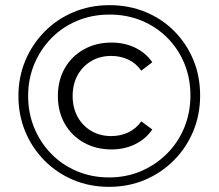

<svg xmlns="http://www.w3.org/2000/svg" viewBox="-20 -723 849 746"><path d="M403.6 3Q328.6 3 264.6 -24Q200.6 -51 152.6 -99.5Q104.6 -148 78.1 -212Q51.6 -276 51.6 -350Q51.6 -424 78.6 -488Q105.6 -552 153.6 -600.5Q201.6 -649 266.1 -676Q330.6 -703 405.6 -703Q480.6 -703 545.1 -676.5Q609.6 -650 657.1 -602Q704.6 -554 731.1 -490.5Q757.6 -427 757.6 -352Q757.6 -277 730.6 -212.5Q703.6 -148 655.1 -99.5Q606.6 -51 542.6 -24Q478.6 3 403.6 3ZM403.4 -33.6Q470.7 -33.6 528.1 -58.1Q585.4 -82.7 628.7 -125.9Q672 -169 696 -227.3Q719.9 -285.6 719.9 -352Q719.9 -419 696.4 -476.2Q672.8 -533.4 630.3 -576Q587.9 -618.7 530.6 -642.6Q473.2 -666.4 405.7 -666.4Q338.2 -666.4 280.3 -642.4Q222.3 -618.3 179.7 -574.7Q137.1 -531.2 113.2 -473.9Q89.3 -416.6 89.3 -350.1Q89.3 -283.6 113.1 -226.1Q136.9 -168.6 179.4 -125.2Q221.9 -81.7 279.5 -57.7Q337 -33.6 403.4 -33.6ZM413.3 -142.4Q353.2 -142.4 305.9 -168.8Q258.5 -195.3 231.7 -242.1Q204.9 -288.9 204.9 -350Q204.9 -411.1 231.7 -457.9Q258.5 -504.7 305.9 -531.2Q353.2 -557.6 413.3 -557.6Q464 -557.6 505.5 -537.5Q547 -517.4 571.7 -481.1L528.9 -448.5Q508.3 -477.7 478 -491.7Q447.7 -505.7 412.3 -505.7Q369.3 -505.7 335.6 -486.3Q301.8 -466.8 282.1 -431.8Q262.3 -396.8 262.3 -350Q262.3 -303.2 282.1 -268.2Q301.8 -233.2 335.6 -213.7Q369.3 -194.3 412.3 -194.3Q447.7 -194.3 478 -208.3Q508.3 -222.3 528.9 -251.5L571.7 -220Q547 -183.2 505.5 -162.8Q464 -142.4 413.3 -142.4Z"/></svg>

Font: Montserrat Thin
Style: Regular
Weight: 100
Designer: Julieta Ulanovsky
Foundry: Julieta Ulanovsky
Version: Version 9.000